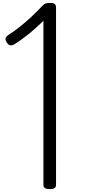

<svg xmlns="http://www.w3.org/2000/svg" viewBox="-20 -1292 640 1326"><path d="M324 14Q300 14 290 6.5Q280 -1 280 -14V-1148Q250 -1119 216.5 -1089.5Q183 -1060 148.5 -1034Q114 -1008 81 -987Q66 -978 52.5 -979Q39 -980 28 -997Q16 -1015 18.5 -1027Q21 -1039 39 -1051Q79 -1077 115.5 -1106Q152 -1135 190.5 -1170Q229 -1205 271 -1250Q280 -1259 287 -1263.5Q294 -1268 303 -1270Q312 -1272 327 -1272Q351 -1272 359 -1263.5Q367 -1255 367 -1245V-14Q367 -1 357 6.5Q347 14 324 14Z"/></svg>

Font: Playwrite VN
Style: Regular
Weight: 400
Designer: Veronika Burian, José Scaglione
Foundry: TypeTogether
Version: Version 1.002